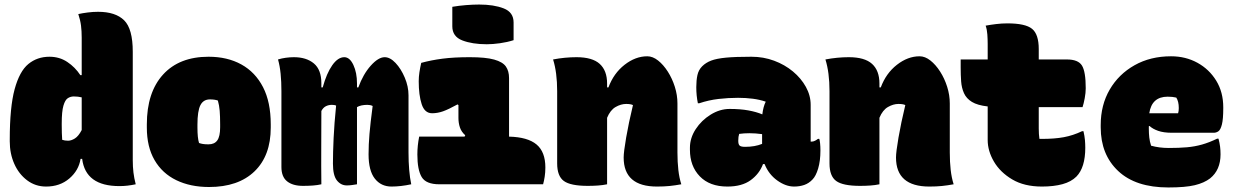

<svg xmlns="http://www.w3.org/2000/svg" viewBox="-20 -812 5440 846"><path d="M198 -562Q242 -562 276.5 -539Q311 -516 334 -481H340V-646Q340 -675 337 -699Q334 -723 325 -750Q343 -754 366.5 -757Q390 -760 412 -760Q489 -760 527 -722.5Q565 -685 565 -584V-106Q565 -77 568 -52Q571 -27 578 0Q559 4 541.5 6Q524 8 506 8Q357 8 342 -112H335Q327 -61 285.5 -25.5Q244 10 183 10Q136 10 99.5 -17.5Q63 -45 43 -90Q23 -135 23 -189V-197Q23 -340 44.5 -419Q66 -498 105 -530Q144 -562 198 -562ZM254 -196Q265 -192 280 -192Q294 -192 310 -202Q326 -212 340 -239V-383Q324 -387 305 -387Q291 -387 279 -379.5Q267 -372 259.5 -346.5Q252 -321 252 -268V-261Q252 -242 252.5 -226Q253 -210 254 -196Z M899 -562Q982 -562 1043.5 -528Q1105 -494 1139 -428Q1173 -362 1173 -264V-250Q1173 -126 1101.5 -57Q1030 12 901 12Q819 12 757 -18Q695 -48 661 -106.5Q627 -165 627 -250V-264Q627 -405 698.5 -483.5Q770 -562 899 -562ZM905 -374Q876 -374 863 -348.5Q850 -323 850 -263V-250Q850 -204 857 -182Q865 -179 874.5 -177.5Q884 -176 899 -176Q925 -176 937.5 -193.5Q950 -211 950 -251V-264Q950 -300 948 -324Q946 -348 940 -369Q926 -374 905 -374Z M1396 0Q1379 4 1358.5 5.5Q1338 7 1315 7Q1270 7 1245 -13Q1220 -33 1220 -76V-410Q1220 -452 1216.5 -487Q1213 -522 1205 -550Q1221 -555 1239.5 -557.5Q1258 -560 1275 -560Q1330 -560 1363 -532.5Q1396 -505 1396 -445Q1396 -436 1396 -427H1402Q1419 -489 1444 -524.5Q1469 -560 1497 -560Q1521 -560 1537 -526Q1553 -492 1553 -444V-427H1559Q1580 -485 1613.5 -522.5Q1647 -560 1675 -560Q1699 -560 1723 -534.5Q1747 -509 1763.5 -470Q1780 -431 1780 -392V-140Q1780 -57 1792 0Q1769 5 1747 7.5Q1725 10 1705 10Q1659 10 1631.5 -25Q1604 -60 1604 -132Q1604 -175 1608 -222Q1612 -269 1622 -345Q1612 -350 1599 -350Q1570 -350 1553 -340V0Q1541 2 1530 3.5Q1519 5 1508 5Q1482 5 1464.5 -17Q1447 -39 1447 -91Q1447 -140 1450 -204Q1453 -268 1461 -347Q1454 -350 1442 -350Q1428 -350 1416 -344Q1404 -338 1396 -323Q1396 -242 1395.5 -161.5Q1395 -81 1396 0Z M1827 -210H2027L2030 -216Q2013 -231 2006.5 -250.5Q2000 -270 2000 -292V-349L1996 -352Q1956 -330 1932 -321.5Q1908 -313 1884 -313Q1851 -313 1838 -353Q1825 -393 1825 -454Q1825 -473 1828 -493Q1831 -513 1836 -535Q1880 -547 1930 -553.5Q1980 -560 2050 -560Q2120 -560 2157.5 -549.5Q2195 -539 2209 -519Q2223 -499 2223 -468V-210Q2305 -208 2344 -175.5Q2383 -143 2383 -74Q2383 -52 2380 -33Q2377 -14 2373 0H1916Q1857 0 1838 -32Q1819 -64 1819 -131Q1819 -151 1821 -170.5Q1823 -190 1827 -210ZM1973 -782Q2002 -787 2033.5 -789.5Q2065 -792 2091 -792Q2156 -792 2199.5 -775Q2243 -758 2243 -713V-635Q2215 -626 2183 -621.5Q2151 -617 2125 -617Q2061 -617 2017 -634Q1973 -651 1973 -696Z M2655 0Q2636 4 2614.5 5.5Q2593 7 2570 7Q2494 7 2464.5 -14.5Q2435 -36 2435 -92V-410Q2435 -493 2417 -550Q2443 -555 2469 -557.5Q2495 -560 2520 -560Q2590 -560 2622.5 -530.5Q2655 -501 2655 -444V-427H2661Q2684 -489 2732 -526.5Q2780 -564 2832 -564Q2856 -564 2879.5 -545.5Q2903 -527 2922.5 -496.5Q2942 -466 2953.5 -429.5Q2965 -393 2965 -356V-140Q2965 -98 2969 -63Q2973 -28 2982 0Q2955 5 2930.5 7.5Q2906 10 2875 10Q2728 10 2728 -118Q2728 -142 2739 -206Q2750 -270 2769 -349Q2759 -354 2739 -354Q2716 -354 2692.5 -340.5Q2669 -327 2655 -293Z M3552 -350V-188H3556Q3564 -188 3571.5 -192Q3579 -196 3584 -200H3590Q3592 -195 3593.5 -180.5Q3595 -166 3595 -149Q3595 -103 3585 -69.5Q3575 -36 3560 -21Q3544 -4 3523.5 3Q3503 10 3479 10Q3442 10 3404.5 -17Q3367 -44 3349 -89H3342Q3326 -46 3287.5 -18Q3249 10 3185 10Q3107 10 3063.5 -35Q3020 -80 3020 -152V-161Q3020 -204 3045.5 -243Q3071 -282 3111.5 -307Q3152 -332 3195 -332Q3242 -332 3277.5 -325.5Q3313 -319 3339 -308Q3343 -342 3354 -364Q3328 -373 3297 -377Q3266 -381 3232 -381Q3189 -381 3146 -376Q3103 -371 3061 -357H3055Q3048 -391 3048 -428Q3048 -458 3053 -481Q3058 -504 3074 -520Q3090 -536 3113.5 -545Q3137 -554 3178.5 -558Q3220 -562 3291 -562Q3344 -562 3391 -544.5Q3438 -527 3474 -497Q3510 -467 3531 -429Q3552 -391 3552 -350ZM3233 -191Q3233 -176 3239 -170.5Q3245 -165 3263 -165Q3306 -165 3338 -178V-221Q3324 -223 3309.5 -224Q3295 -225 3282 -225Q3258 -225 3237 -222Q3233 -210 3233 -193Z M3855 0Q3836 4 3814.5 5.5Q3793 7 3770 7Q3694 7 3664.5 -14.5Q3635 -36 3635 -92V-410Q3635 -493 3617 -550Q3643 -555 3669 -557.5Q3695 -560 3720 -560Q3790 -560 3822.5 -530.5Q3855 -501 3855 -444V-427H3861Q3884 -489 3932 -526.5Q3980 -564 4032 -564Q4056 -564 4079.5 -545.5Q4103 -527 4122.5 -496.5Q4142 -466 4153.5 -429.5Q4165 -393 4165 -356V-140Q4165 -98 4169 -63Q4173 -28 4182 0Q4155 5 4130.5 7.5Q4106 10 4075 10Q3928 10 3928 -118Q3928 -142 3939 -206Q3950 -270 3969 -349Q3959 -354 3939 -354Q3916 -354 3892.5 -340.5Q3869 -327 3855 -293Z M4213 -550H4332V-618Q4332 -638 4330.5 -660Q4329 -682 4323 -699Q4345 -703 4369.5 -706Q4394 -709 4419 -709Q4498 -709 4527.5 -685Q4557 -661 4557 -596V-550H4681Q4731 -550 4747.5 -523Q4764 -496 4764 -423Q4764 -403 4759.5 -379Q4755 -355 4750 -340H4557V-246Q4557 -220 4560 -200H4571Q4627 -200 4667.5 -207.5Q4708 -215 4748 -234H4754Q4759 -212 4760.5 -195Q4762 -178 4762 -161Q4762 -74 4723 -34Q4700 -11 4661.5 -0.5Q4623 10 4571 10Q4493 10 4440 -21.5Q4387 -53 4359.5 -100Q4332 -147 4332 -195V-343Q4287 -348 4262.5 -363Q4238 -378 4227.5 -401.5Q4217 -425 4215 -453.5Q4213 -482 4213 -515Z M5140 -564Q5204 -564 5256 -535.5Q5308 -507 5339 -456.5Q5370 -406 5370 -339V-336Q5370 -287 5364 -263.5Q5358 -240 5348.5 -233.5Q5339 -227 5328 -227H5144Q5107 -227 5083 -235.5Q5059 -244 5045 -257L5042 -256V-244Q5042 -225 5044 -206.5Q5046 -188 5052 -170Q5088 -160 5130 -160Q5175 -160 5209.5 -163Q5244 -166 5276 -175Q5308 -184 5343 -201H5349Q5354 -182 5356 -166Q5358 -150 5358 -132Q5358 -63 5312 -26Q5286 -6 5244.5 4Q5203 14 5128 14Q4984 14 4907 -58.5Q4830 -131 4830 -251V-261Q4830 -349 4869.5 -417Q4909 -485 4979 -524.5Q5049 -564 5140 -564ZM5125 -386Q5055 -386 5044 -313H5171Q5174 -322 5174 -336Q5174 -365 5163 -382Q5147 -386 5125 -386Z"/></svg>

Font: Recursive Mn Csl St XBk
Style: Regular
Weight: 1000
Monospace: yes
Version: Version 1.079;hotconv 1.0.112;makeotfexe 2.5.65598; ttfautoh